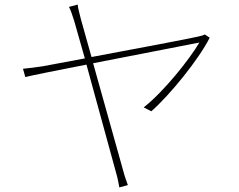

<svg xmlns="http://www.w3.org/2000/svg" viewBox="-20 -791 1040 835"><path d="M892 -627 871 -641C863 -637 851 -634 842 -632C814 -625 566 -578 378 -543L332 -707C325 -736 319 -755 318 -771L280 -761C287 -748 294 -728 303 -699L349 -537L167 -503C135 -498 111 -495 80 -492L90 -456C118 -463 228 -485 356 -510L485 -39C491 -19 496 6 499 24L536 14C529 -6 521 -28 516 -48L385 -516L847 -606C805 -534 693 -393 605 -324L638 -307C719 -378 844 -532 892 -627Z"/></svg>

Font: Harano Aji Gothic CN ExtraLight
Style: Regular
Weight: 250
Foundry: Masamichi Hosoda
Version: HaranoAjiGothicCN-ExtraLight version 20230610;ttx 4.39.4